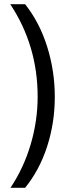

<svg xmlns="http://www.w3.org/2000/svg" viewBox="-20 -740 331 918"><path d="M242 -277Q242 -153 205.5 -40Q169 73 100 158H30Q93 64 126.5 -49Q160 -162 160 -278Q160 -522 29 -720H100Q169 -633 205.5 -517Q242 -401 242 -277Z"/></svg>

Font: Noto Sans Lao ExtraCondensed
Style: Regular
Weight: 400
Width: 2
Designer: Monotype Design Team
Foundry: Monotype Imaging Inc.
Version: Version 2.004; ttfautohint (v1.8.4.7-5d5b)